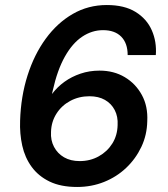

<svg xmlns="http://www.w3.org/2000/svg" viewBox="-20 -732 669 764"><path d="M287 12Q222 12 177.5 -9.5Q133 -31 106 -68Q79 -105 68.5 -152.5Q58 -200 60 -252Q63 -348 89.5 -431.5Q116 -515 162 -578Q208 -641 269.5 -676.5Q331 -712 405 -712Q475 -712 519.5 -684.5Q564 -657 584 -611.5Q604 -566 600 -513H488Q488 -560 462.5 -586Q437 -612 390 -612Q346 -612 307 -586Q268 -560 238 -506.5Q208 -453 190 -372Q189 -369 188.5 -365.5Q188 -362 187 -358Q208 -386 236.5 -406.5Q265 -427 300.5 -439Q336 -451 376 -451Q433 -451 476.5 -425Q520 -399 544.5 -354Q569 -309 566 -250Q565 -195 542.5 -147.5Q520 -100 482 -64Q444 -28 394 -8Q344 12 287 12ZM297 -91Q339 -91 373 -110Q407 -129 427 -161Q447 -193 448 -234Q450 -268 436.5 -294Q423 -320 397.5 -334.5Q372 -349 336 -349Q294 -349 259.5 -330.5Q225 -312 204.5 -279.5Q184 -247 183 -207Q181 -174 195 -147.5Q209 -121 235 -106Q261 -91 297 -91Z"/></svg>

Font: DM Sans 16pt SemiBold
Style: Italic
Weight: 600
Italic angle: -10°
Version: Version 4.004;gftools[0.9.30]